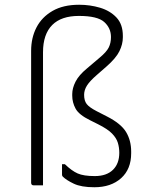

<svg xmlns="http://www.w3.org/2000/svg" viewBox="-20 -780 640 808"><path d="M313 -760Q359 -760 401 -747.5Q443 -735 470 -706.5Q497 -678 497 -629V-623Q497 -594 482.5 -564.5Q468 -535 428 -500L388 -465Q358 -439 346 -420Q334 -401 334 -381Q334 -356 345 -342Q356 -328 387 -312L430 -290Q489 -260 510.5 -224.5Q532 -189 532 -142V-135Q532 -68 489.5 -30Q447 8 377 8Q322 8 290.5 -7Q259 -22 244 -37Q241 -40 241 -45V-89H253Q282 -61 307 -50Q332 -39 379 -39Q429 -39 456 -66Q482 -92 482 -137Q482 -159 476 -179Q470 -199 451.5 -218Q433 -237 393 -257L359 -274Q312 -297 298 -323Q284 -349 284 -377V-384Q284 -409 298 -436.5Q312 -464 346 -492L399 -537Q428 -561 437.5 -580Q447 -599 447 -624Q447 -662 418.5 -687.5Q390 -713 312 -713Q238 -713 200 -675Q161 -636 161 -560V0H122Q111 0 111 -11V-566Q111 -621 133.5 -664.5Q156 -708 201 -734Q246 -760 313 -760Z"/></svg>

Font: Recursive Mn Lnr St Lt
Style: Regular
Weight: 300
Monospace: yes
Version: Version 1.079;hotconv 1.0.112;makeotfexe 2.5.65598; ttfautoh